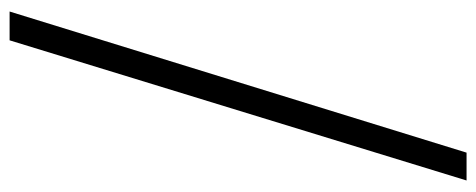

<svg xmlns="http://www.w3.org/2000/svg" viewBox="-316 -501 992 400"><g transform="rotate(90 180.0 -301.0)"><path d="M4 175H64L356 -777H298Z"/></g></svg>

Font: Noto Serif CJK JP Medium
Style: Regular
Weight: 500
Designer: Ryoko NISHIZUKA 西塚涼子 (kana & ideographs); Frank Grießhammer (Latin, Greek & Cyrillic); Wenlong ZHANG 张文龙 (bopomofo); San
Foundry: Adobe Systems Incorporated
Version: Version 1.000;PS 1;hotconv 16.6.53;makeotf.lib2.5.65590